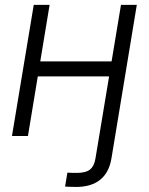

<svg xmlns="http://www.w3.org/2000/svg" viewBox="-20 -549 601 775"><path d="M287.6 205.6Q274.9 205.6 263.2 205.1Q251.5 204.6 242.7 204.1L252 147.9Q259.8 148.4 271.7 148.7Q283.7 148.9 290 148.9Q326.2 148.9 343.3 135.3Q360.4 121.6 365.2 91.3L380.4 0H444.8L429.7 91.3Q419.9 148.4 383.8 177Q347.7 205.6 287.6 205.6ZM446.8 -301.3 437 -240.7H116.7L126.5 -301.3ZM180.2 -529.3 92.8 0H28.3L116.2 -529.3ZM532.2 -529.3 444.8 0H380.4L468.3 -529.3Z"/></svg>

Font: Inter 24pt Light
Style: Italic
Weight: 300
Italic angle: -9.3988°
Designer: Rasmus Andersson
Foundry: rsms
Version: Version 4.001;git-66647c0bb